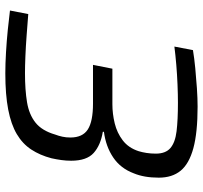

<svg xmlns="http://www.w3.org/2000/svg" viewBox="-40 -696 744 703"><g transform="rotate(90 331.5 -344.0)"><path d="M248 8Q213 8 171 5.5Q129 3 89 -1Q49 -5 18 -9L31 -76Q69 -73 109 -70Q149 -67 185.5 -65.5Q222 -64 247 -64Q309 -64 354 -71.5Q399 -79 428.5 -102.5Q458 -126 472 -174Q477 -187 480 -201Q483 -215 483 -230Q483 -275 453.5 -294Q424 -313 359 -313H217L231 -384H361Q396 -384 431 -392.5Q466 -401 493.5 -422Q521 -443 533 -480Q537 -493 539.5 -509Q542 -525 542 -543Q542 -579 521.5 -596.5Q501 -614 460 -619Q419 -624 356 -624Q326 -624 289.5 -622.5Q253 -621 217 -618Q181 -615 150 -611L163 -679Q193 -684 229.5 -687.5Q266 -691 303 -693.5Q340 -696 370 -696Q465 -696 522 -680.5Q579 -665 604.5 -634Q630 -603 630 -554Q630 -527 626 -504Q622 -481 614 -462Q596 -414 556 -387Q516 -360 462 -353V-349Q511 -341 539.5 -315.5Q568 -290 568 -233Q568 -215 565.5 -197Q563 -179 559 -161Q548 -119 527 -87Q506 -55 470.5 -34Q435 -13 380.5 -2.5Q326 8 248 8Z"/></g></svg>

Font: Saira SemiExpanded
Style: Italic
Weight: 400
Width: 6
Italic angle: -12°
Designer: Hector Gatti with collaboration of the Omnibus-Type team
Foundry: Omnibus-Type
Version: Version 1.101